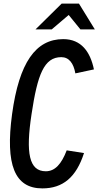

<svg xmlns="http://www.w3.org/2000/svg" viewBox="-20 -1005 546 1065"><path d="M322 -985 177 -842H267L361 -922L426 -842H506L418 -985ZM446 -156 350 -171C321 -95 285 -55 234 -55C141 -55 122 -156 155 -372C188 -591 224 -688 320 -688C363 -688 388 -654 398 -598L501 -620C481 -717 431 -788 331 -788C178 -788 86 -658 47 -372C9 -91 61 40 215 40C329 40 403 -22 446 -156Z"/></svg>

Font: Smiley Sans Oblique
Style: Regular
Weight: 400
Italic angle: -8°
Designer: oooooohmygosh, Nagisa Chen, Janine Sui, Heda Shi, Jian Li
Foundry: atelierAnchor
Version: Version 2.0.1